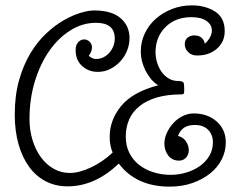

<svg xmlns="http://www.w3.org/2000/svg" viewBox="-20 -669 899 716"><path d="M715 -462Q694 -462 681.5 -475Q669 -488 669 -504Q669 -520 679.5 -528.5Q690 -537 704 -537Q737 -537 744 -506Q770 -530 770 -555Q770 -577 750 -591Q730 -605 694 -605Q634 -605 597 -568Q560 -531 560 -474Q560 -456 565.5 -437Q571 -418 581.5 -402.5Q592 -387 608 -377Q624 -367 644 -367Q664 -367 665.5 -358Q667 -349 667 -335Q667 -324 665.5 -320.5Q664 -317 657 -317Q604 -317 565 -305.5Q526 -294 500 -273Q474 -252 461.5 -223Q449 -194 449 -160Q449 -125 462.5 -98.5Q476 -72 499 -54Q522 -36 552.5 -26.5Q583 -17 616 -17Q646 -17 674.5 -25.5Q703 -34 725 -49.5Q747 -65 760.5 -87.5Q774 -110 774 -139Q774 -166 756.5 -184.5Q739 -203 706 -203Q658 -203 644 -162Q662 -158 673 -142.5Q684 -127 684 -109Q684 -92 673.5 -81Q663 -70 648 -70Q622 -70 607.5 -89Q593 -108 593 -134Q593 -153 602 -173Q611 -193 626 -209.5Q641 -226 661 -236Q681 -246 702 -246Q754 -246 788 -216Q822 -186 822 -138Q822 -105 807 -75Q792 -45 764 -22.5Q736 0 697.5 13.5Q659 27 613 27Q488 27 423 -59Q334 26 232 26Q187 26 150.5 7Q114 -12 88.5 -47Q63 -82 49 -131.5Q35 -181 35 -241Q35 -313 51 -369.5Q67 -426 93 -469.5Q119 -513 151.5 -543.5Q184 -574 217 -593Q250 -612 280 -621Q310 -630 331 -630Q397 -630 430 -601Q463 -572 463 -527Q463 -503 454 -480.5Q445 -458 429 -440.5Q413 -423 391.5 -412Q370 -401 345 -401Q310 -401 286 -423Q262 -445 262 -482Q262 -501 271.5 -511.5Q281 -522 294 -522Q305 -522 314 -513.5Q323 -505 323 -492Q323 -477 311 -461Q324 -449 338 -449Q353 -449 366 -455.5Q379 -462 388 -472.5Q397 -483 402.5 -496.5Q408 -510 408 -525Q408 -584 338 -584Q288 -584 243 -556Q198 -528 164 -479.5Q130 -431 110 -365.5Q90 -300 90 -225Q90 -183 101.5 -146Q113 -109 133 -82Q153 -55 180.5 -39.5Q208 -24 240 -24Q276 -24 320 -45Q364 -66 400 -100Q389 -127 389 -158Q389 -222 432 -274Q475 -326 570 -351Q555 -360 543 -374.5Q531 -389 522.5 -406Q514 -423 509.5 -441Q505 -459 505 -476Q505 -513 520 -544.5Q535 -576 561 -599Q587 -622 621.5 -635.5Q656 -649 695 -649Q746 -649 782 -626Q818 -603 818 -553Q818 -513 789 -487.5Q760 -462 715 -462Z"/></svg>

Font: Bonbon
Style: Regular
Weight: 400
Designer: Ksenia Erulevich
Foundry: Cyreal (www.cyreal.org)
Version: Version 1.001